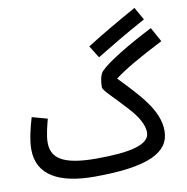

<svg xmlns="http://www.w3.org/2000/svg" viewBox="-91 -913 993 1021"><g transform="rotate(-10 406.0 -402.5)"><path d="M471 -600C547 -646 630 -697 741 -757L702 -826C591 -764 509 -716 430 -666ZM337 21C633 21 746 -40 746 -155C746 -266 653 -360 546 -472C608 -518 687 -563 812 -627L769 -705C643 -641 518 -566 480 -525C464 -509 458 -472 458 -441C458 -422 509 -380 579 -302C626 -251 653 -203 653 -163C653 -97 550 -72 363 -72C175 -72 123 -121 123 -201C123 -241 138 -295 146 -326L63 -349C48 -299 31 -233 31 -180C31 -38 151 21 337 21Z"/></g></svg>

Font: Noto Sans Arabic Cond Med
Style: Regular
Weight: 500
Width: 3
Designer: Monotype Design Team, Nadine Chahine, Nizar Qandah and Khaled Hosny
Foundry: Monotype Imaging Inc.
Version: Version 2.012